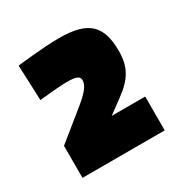

<svg xmlns="http://www.w3.org/2000/svg" viewBox="-90 -873 446 467"><g transform="rotate(-30 132.5 -639.5)"><path d="M245 -478V-573H151L189 -601C229 -630 245 -656 245 -701C245 -772 217 -801 134 -801C89 -801 16 -792 16 -792L20 -693C20 -693 74 -699 96 -699C121 -699 133 -696 133 -684C133 -669 121 -654 87 -627L14 -568V-478Z"/></g></svg>

Font: TitilliumText22L
Style: 999 wt
Weight: 900
Designer: Campivisivi
Foundry: Campivisivi
Version: 1.000